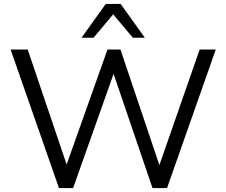

<svg xmlns="http://www.w3.org/2000/svg" viewBox="-20 -957 1152 977"><path d="M280 0H352L558 -581L756 0H830L1078 -705H996L791 -117L593 -705H527L319 -120L121 -705H34ZM395 -765H456L556 -884L656 -765H717L594 -937H518Z"/></svg>

Font: Poppy and Pepper
Style: Regular
Weight: 400
Designer: Thy Ha
Foundry: Thy Ha
Version: Version 0.001;Glyphs 3.2 (3227)